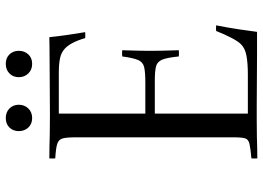

<svg xmlns="http://www.w3.org/2000/svg" viewBox="-140 -748 889 648"><g transform="rotate(-90 304.0 -423.5)"><path d="M94 1Q93 -9 94 -19Q128 -22 143 -25.5Q158 -29 161.5 -40Q165 -51 165 -77V-614Q165 -644 161 -657Q157 -670 142.5 -674.5Q128 -679 94 -681Q93 -691 94 -701Q119 -701 136.5 -700.5Q154 -700 177.5 -699.5Q201 -699 242 -699Q285 -699 329 -699.5Q373 -700 411 -700Q449 -700 474 -700.5Q499 -701 503 -701Q509 -644 520 -580Q509 -579 500 -580Q492 -607 483 -623.5Q474 -640 464 -649Q451 -661 431.5 -665Q412 -669 383 -669H245V-377H350Q385 -377 402 -381Q419 -385 426 -401.5Q433 -418 438 -455Q449 -456 459 -455Q459 -448 458 -420.5Q457 -393 457 -359Q457 -328 458 -300.5Q459 -273 459 -264Q450 -263 438 -264Q434 -304 427 -320.5Q420 -337 404 -341Q388 -345 356 -345H245V-31H378Q414 -31 439.5 -35.5Q465 -40 479 -54Q489 -64 500.5 -86Q512 -108 524 -138Q533 -139 543 -138Q535 -98 529.5 -61Q524 -24 521 0Q488 0 445 0Q402 0 358 -0.5Q314 -1 278 -1Q242 -1 223 -1Q189 -1 167.5 -0.5Q146 0 130 0.5Q114 1 94 1ZM186 -804Q186 -823 198 -835.5Q210 -848 230 -848Q250 -848 262.5 -835.5Q275 -823 275 -804Q275 -785 262.5 -772Q250 -759 230 -759Q210 -759 198 -772Q186 -785 186 -804ZM368 -804Q368 -823 380.5 -835.5Q393 -848 413 -848Q433 -848 445 -835.5Q457 -823 457 -804Q457 -785 445 -772Q433 -759 413 -759Q393 -759 380.5 -772Q368 -785 368 -804Z"/></g></svg>

Font: Castoro Titling
Style: Regular
Weight: 400
Version: Version 2.04